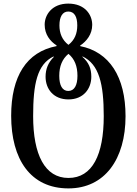

<svg xmlns="http://www.w3.org/2000/svg" viewBox="-20 -793 760 1066"><path d="M360 253C562 253 677 90 677 -148C677 -367 587 -505 425 -537V-540C461 -564 492 -603 492 -655C492 -712 451 -773 359 -773C269 -773 228 -711 228 -656C228 -602 258 -564 294 -541V-537C127 -505 42 -369 42 -150C42 91 149 253 360 253ZM360 -544C325 -571 310 -608 310 -652C310 -700 327 -729 359 -729C393 -729 409 -700 409 -652C409 -608 395 -571 360 -544ZM359 -288C326 -288 309 -319 309 -372C309 -426 326 -466 360 -494C394 -466 410 -426 410 -372C410 -320 393 -288 359 -288ZM360 195C229 195 164 66 164 -148C164 -327 186 -436 278 -480V-476C248 -446 233 -410 233 -367C233 -299 277 -241 360 -241C443 -241 487 -300 487 -367C487 -412 473 -446 438 -477V-480C530 -436 556 -328 556 -148C556 66 493 195 360 195Z"/></svg>

Font: Noto Serif Georgian Condensed SemiBold
Style: Regular
Weight: 600
Width: 3
Designer: Monotype Design Team, Akaki Razmadze
Foundry: Google LLC
Version: Version 2.003